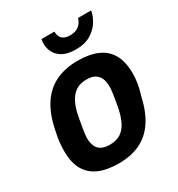

<svg xmlns="http://www.w3.org/2000/svg" viewBox="-175 -839 895 965"><g transform="rotate(-30 273.0 -356.0)"><path d="M234 12Q166 12 119.5 -8.5Q73 -29 49.5 -71Q26 -113 26 -179Q26 -202 28.5 -227.5Q31 -253 37 -279Q53 -368 88.5 -425.5Q124 -483 180 -511Q236 -539 311 -539Q379 -539 425.5 -518.5Q472 -498 496 -455.5Q520 -413 520 -347Q520 -317 515 -287Q510 -257 500 -226Q482 -144 447 -91.5Q412 -39 359 -13.5Q306 12 234 12ZM242 -92Q279 -92 304.5 -108Q330 -124 346.5 -157.5Q363 -191 372 -243Q378 -276 381 -295.5Q384 -315 385 -326.5Q386 -338 386 -347Q386 -376 377 -395.5Q368 -415 350 -425Q332 -435 302 -435Q265 -435 240 -418.5Q215 -402 198.5 -369Q182 -336 173 -283Q167 -251 164 -231Q161 -211 159.5 -199.5Q158 -188 158 -179Q158 -150 167 -130.5Q176 -111 194.5 -101.5Q213 -92 242 -92ZM334 -592Q288 -592 260 -607Q232 -622 219 -646.5Q206 -671 206 -698Q206 -704 207 -710.5Q208 -717 209 -724H284Q284 -706 290.5 -693.5Q297 -681 310.5 -674.5Q324 -668 343 -668Q368 -668 384 -676.5Q400 -685 409 -698Q418 -711 421 -724H497Q492 -693 472.5 -662.5Q453 -632 419 -612Q385 -592 334 -592Z"/></g></svg>

Font: Archivo SemiCondensed
Style: Bold Italic
Weight: 700
Width: 4
Italic angle: -10°
Designer: Hector Gatti
Foundry: Omnibus-Type
Version: Version 2.001